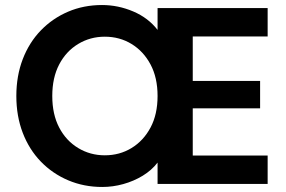

<svg xmlns="http://www.w3.org/2000/svg" viewBox="-20 -732 1138 764"><path d="M387 12Q314 12 251.5 -14.5Q189 -41 142.5 -89Q96 -137 70.5 -203.5Q45 -270 45 -350Q45 -430 70.5 -496.5Q96 -563 142.5 -611Q189 -659 251 -685.5Q313 -712 386 -712Q450 -712 510 -686.5Q570 -661 607 -613V-700H1045V-587H747V-410H1015V-301H747V-113H1045V0H607V-85Q583 -54 547.5 -32.5Q512 -11 470.5 0.5Q429 12 387 12ZM397 -114Q456 -114 503.5 -143Q551 -172 579 -224.5Q607 -277 607 -350Q607 -423 579 -475.5Q551 -528 503.5 -557Q456 -586 397 -586Q339 -586 291 -557Q243 -528 215.5 -475.5Q188 -423 188 -350Q188 -277 215.5 -224.5Q243 -172 291 -143Q339 -114 397 -114Z"/></svg>

Font: DM Sans 18pt ExtraBold
Style: Regular
Weight: 800
Designer: Colophon Foundry, Jonny Pinhorn
Foundry: Colophon Foundry
Version: Version 4.004;gftools[0.9.30]